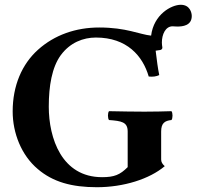

<svg xmlns="http://www.w3.org/2000/svg" viewBox="-20 -773 822 803"><path d="M736 -753C697 -753 623 -713 612 -624C563 -629 509 -658 395 -658C297 -658 208 -627 139 -565C72 -505 33 -415 33 -307C33 -217 69 -124 138 -66C201 -12 280 10 385 10C497 10 605 -24 669 -78C659 -87 654 -95 654 -106V-223C654 -258 669 -268 697 -271C703 -277 703 -302 697 -308C669 -307 622 -306 584 -306C547 -306 481 -307 436 -308C430 -302 430 -277 436 -271C488 -267 514 -263 514 -223V-74C482 -42 458 -32 407 -32C238 -32 184 -195 184 -327C184 -413 197 -491 234 -542C273 -595 328 -616 381 -616C511 -616 577 -539 602 -453C618 -451 634 -453 646 -459C640 -488 636 -520 631 -561L651 -564C655 -565 660 -569 659 -575C658 -581 657 -588 657 -595C657 -629 672 -663 702 -663C705 -663 712 -662 722 -662C742 -662 782 -665 782 -706C782 -719 775 -753 736 -753Z"/></svg>

Font: Libertinus Serif
Style: Bold
Weight: 700
Designer: Philipp H. Poll, Khaled Hosny
Foundry: Caleb Maclennan
Version: Version 7.050;RELEASE